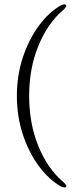

<svg xmlns="http://www.w3.org/2000/svg" viewBox="-20 -741 332 876"><path d="M57 -303.5Q57 -396.5 84.2 -479Q111.5 -561.5 157.2 -623.5Q203 -685.5 258.5 -717Q277 -725.5 282 -717Q285 -710.5 270 -697Q198 -636 155.5 -532.8Q113 -429.5 113 -303.5Q113 -177.5 155.2 -74Q197.5 29.5 270 90.5Q285.5 104 282 110Q277.5 119 258.5 110Q203 78.5 157.2 16.8Q111.5 -45 84.2 -127.5Q57 -210 57 -303.5Z"/></svg>

Font: Fraunces 144pt Soft Light
Style: Regular
Weight: 300
Version: Version 1.000;[0bf87f6ff]